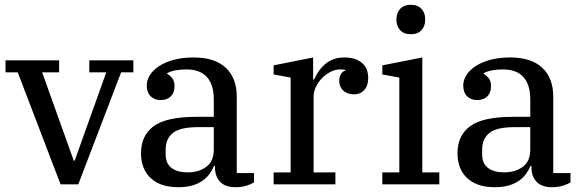

<svg xmlns="http://www.w3.org/2000/svg" viewBox="-20 -770 2437 802"><path d="M54 -468H3V-518H227V-468H156L288 -99H292L424 -468H353V-518H537V-468H486L307 0H233Z M725 12Q650 12 609.5 -26Q569 -64 569 -130Q569 -204 622 -243Q675 -282 800 -282H873V-355Q873 -416 844.5 -448Q816 -480 758 -480Q733 -480 712.5 -476Q692 -472 678 -464V-462Q689 -456 699 -444Q709 -432 709 -410Q709 -383 693.5 -367.5Q678 -352 651 -352Q625 -352 609 -368Q593 -384 593 -413Q593 -435 606 -456Q619 -477 644 -493.5Q669 -510 705.5 -520Q742 -530 789 -530Q877 -530 923 -487Q969 -444 969 -366V-47H1041V-8Q1028 0 1008 6Q988 12 964 12Q921 12 899.5 -10.5Q878 -33 878 -71V-77H874Q867 -60 855.5 -44Q844 -28 826.5 -15.5Q809 -3 784 4.5Q759 12 725 12ZM764 -50Q810 -50 841.5 -73Q873 -96 873 -145V-239H810Q732 -239 702 -214.5Q672 -190 672 -145V-125Q672 -87 696.5 -68.5Q721 -50 764 -50Z M1123 -50H1194V-446L1123 -459V-497L1288 -530V-438H1292Q1299 -454 1310 -470.5Q1321 -487 1336 -500.5Q1351 -514 1371.5 -522Q1392 -530 1419 -530Q1464 -530 1491 -508Q1518 -486 1518 -444Q1518 -412 1501.5 -394Q1485 -376 1459 -376Q1430 -376 1413.5 -392Q1397 -408 1397 -431Q1397 -450 1404.5 -461.5Q1412 -473 1423 -475V-478Q1419 -479 1414 -479.5Q1409 -480 1401 -480Q1381 -480 1361 -470Q1341 -460 1325 -443.5Q1309 -427 1299.5 -407Q1290 -387 1290 -367V-50H1381V0H1123Z M1696 -627Q1667 -627 1651.5 -644Q1636 -661 1636 -686V-691Q1636 -716 1651.5 -733Q1667 -750 1696 -750Q1725 -750 1740.5 -733Q1756 -716 1756 -691V-686Q1756 -661 1740.5 -644Q1725 -627 1696 -627ZM1577 -50H1648V-446L1577 -459V-497L1744 -530V-50H1815V0H1577Z M2047 12Q1972 12 1931.5 -26Q1891 -64 1891 -130Q1891 -204 1944 -243Q1997 -282 2122 -282H2195V-355Q2195 -416 2166.5 -448Q2138 -480 2080 -480Q2055 -480 2034.5 -476Q2014 -472 2000 -464V-462Q2011 -456 2021 -444Q2031 -432 2031 -410Q2031 -383 2015.5 -367.5Q2000 -352 1973 -352Q1947 -352 1931 -368Q1915 -384 1915 -413Q1915 -435 1928 -456Q1941 -477 1966 -493.5Q1991 -510 2027.5 -520Q2064 -530 2111 -530Q2199 -530 2245 -487Q2291 -444 2291 -366V-47H2363V-8Q2350 0 2330 6Q2310 12 2286 12Q2243 12 2221.5 -10.5Q2200 -33 2200 -71V-77H2196Q2189 -60 2177.5 -44Q2166 -28 2148.5 -15.5Q2131 -3 2106 4.5Q2081 12 2047 12ZM2086 -50Q2132 -50 2163.5 -73Q2195 -96 2195 -145V-239H2132Q2054 -239 2024 -214.5Q1994 -190 1994 -145V-125Q1994 -87 2018.5 -68.5Q2043 -50 2086 -50Z"/></svg>

Font: IBM Plex Serif Text
Style: Regular
Weight: 450
Designer: Mike Abbink, Paul van der Laan, Pieter van Rosmalen
Foundry: Bold Monday
Version: Version 3.001